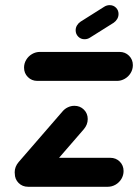

<svg xmlns="http://www.w3.org/2000/svg" viewBox="-20 -716 529 736"><path d="M453.7 -60.4Q453.7 -44.1 445.4 -30.2Q437 -16.3 423 -8.1Q408.9 0 393 0H87.8Q65.9 0 51.3 -14.6Q36.7 -29.3 36.7 -50.7Q36.7 -67 45 -80.9Q53.3 -94.8 67.4 -103Q81.5 -111.1 97.4 -111.1H402.6Q424.4 -111.1 439.1 -96.5Q453.7 -81.9 453.7 -60.4ZM87.4 -4.8Q65.6 -4.8 50.9 -19.4Q36.3 -34.1 36.3 -55.6Q36.3 -77 51.5 -94.8L220 -289.3Q228.5 -299.3 240.4 -304.8Q252.2 -310.4 265.2 -310.4Q287 -310.4 301.7 -295.7Q316.3 -281.1 316.3 -259.6Q316.3 -238.1 301.1 -220.4L132.6 -25.9Q124.1 -15.9 112.2 -10.4Q100.4 -4.8 87.4 -4.8ZM489.3 -466.3Q489.3 -450 480.9 -436.1Q472.6 -422.2 458.5 -414.1Q444.4 -405.9 428.5 -405.9H123.3Q101.5 -405.9 86.9 -420.6Q72.2 -435.2 72.2 -456.7Q72.2 -473 80.6 -486.9Q88.9 -500.7 103 -508.9Q117 -517 133 -517H438.1Q460 -517 474.6 -502.4Q489.3 -487.8 489.3 -466.3ZM304.1 -565.6Q289.6 -565.6 279.8 -575.6Q270 -585.6 270 -600Q270 -610 275.2 -618.7Q280.4 -627.4 288.9 -633L379.3 -690Q388.9 -696.3 400.4 -696.3Q414.8 -696.3 424.6 -686.5Q434.4 -676.7 434.4 -662.6Q434.4 -652.2 429.4 -643.5Q424.4 -634.8 415.9 -628.9L325.2 -571.9Q315.6 -565.6 304.1 -565.6Z"/></svg>

Font: 26F Galaxy Sans Black
Style: Italic
Weight: 900
Italic angle: -5°
Designer: C₂₉H₂₅N₃O₅
Version: Version 1.200